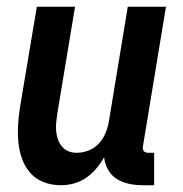

<svg xmlns="http://www.w3.org/2000/svg" viewBox="-20 -540 540 568"><path d="M160 8Q133 8 109.5 -1Q86 -10 70 -28Q54 -46 45.5 -69.5Q37 -93 34.5 -118.5Q32 -144 33.5 -170Q35 -196 39 -222L89 -520H202L150 -207Q148 -194 146.5 -180.5Q145 -167 146 -154Q147 -141 151 -129Q155 -117 162.5 -107.5Q170 -98 181.5 -93Q193 -88 206 -88Q224 -88 241.5 -94.5Q259 -101 272 -115Q285 -129 292 -146Q299 -163 302 -180L358 -520H471L403 -108Q402 -104 402.5 -100Q403 -96 405.5 -93Q408 -90 411.5 -89Q415 -88 419 -88H436V8H403Q382 8 362.5 4Q343 0 326.5 -10Q310 -20 300 -37.5Q290 -55 288 -75Q278 -57 264.5 -41Q251 -25 234 -13.5Q217 -2 198 3Q179 8 160 8Z"/></svg>

Font: Iosevka Custom
Style: Bold Italic
Weight: 700
Italic angle: -9°
Designer: Belleve Invis
Foundry: Belleve Invis
Version: Version 30.3.1; ttfautohint (v1.8.3)